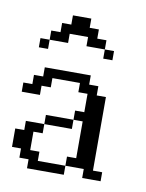

<svg xmlns="http://www.w3.org/2000/svg" viewBox="-57 -458 382 502"><g transform="rotate(10 134.0 -207.5)"><path d="M48.3 0V-23.9H23.9V-48.3H0V-97.2H23.9V-121.6H72.8V-97.2H48.3V-48.3H72.8V-23.9H146V0ZM72.8 -121.6V-146H146V-121.6ZM194.8 0V-23.9H146V-48.3H170.4V-146H146V-170.4H170.4V-219.2H146V-243.7H72.8V-219.2H48.3V-194.8H0V-219.2H23.9V-243.7H48.3V-268.1H170.4V-243.7H194.8V-219.2H219.2V-23.9H243.7V0ZM23.9 -316.9V-341.3H48.3V-316.9ZM194.8 -316.9V-341.3H219.2V-316.9ZM48.3 -341.3V-365.7H72.8V-390.1H97.2V-414.6H146V-390.1H170.4V-365.7H194.8V-341.3H146V-365.7H97.2V-341.3Z"/></g></svg>

Font: FS Mondwest Regular
Style: Regular
Weight: 400
Designer: NZWStudios2024
Foundry: https://fontstruct.com
Version: Version 1.0